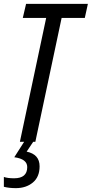

<svg xmlns="http://www.w3.org/2000/svg" viewBox="-38 -734 475 994"><path d="M87 0 36 80Q103 89 103 131Q103 189 35 189Q1 189 -18 182V233Q9 240 44 240Q97 240 132 211Q167 182 167 127Q167 65 100 51L134 0H145L281 -641H401L417 -714H97L80 -641H201L65 0Z"/></svg>

Font: Noto Sans Display Condensed
Style: Italic
Weight: 400
Width: 3
Designer: Monotype Design team
Foundry: Monotype Imaging Inc.
Version: 1.000